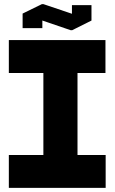

<svg xmlns="http://www.w3.org/2000/svg" viewBox="-20 -914 557 934"><path d="M191 0V-559L324 -719H357V-160L223 0ZM23 0V-160H191V0ZM223 0 357 -160H494V0ZM23 -559V-719H324L191 -559ZM357 -559V-719H493V-559ZM90 -777V-847L186 -854V-777ZM330 -802V-889H425V-815ZM324 -767 90 -847V-848L184 -894H191L425 -815V-814L331 -767Z"/></svg>

Font: Foldit
Style: Bold
Weight: 700
Version: Version 1.003